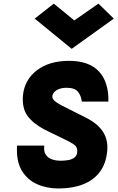

<svg xmlns="http://www.w3.org/2000/svg" viewBox="-20 -1025 650 1062"><path d="M303 17.5Q238 17.5 184 -6.8Q130 -31 99.5 -83.2Q69 -135.5 74.5 -219.5H225Q221 -190 232 -171.5Q243 -153 265 -144.5Q287 -136 315.5 -136Q338 -136 357.8 -139.5Q377.5 -143 391 -153Q404.5 -163 407 -182.5Q409 -206 398 -217.8Q387 -229.5 356 -245L227 -308Q165 -340.5 133 -383Q101 -425.5 107 -498Q116 -584.5 184.5 -636.5Q253 -688.5 361.5 -688.5Q473 -688.5 527.5 -629.5Q582 -570.5 579.5 -463H432.5Q429 -495 411.5 -517.2Q394 -539.5 348 -539.5Q315 -539.5 294.2 -526.8Q273.5 -514 269.5 -495Q268.5 -479 281.2 -467.5Q294 -456 319.5 -442.5L452.5 -375.5Q519.5 -342.5 549.2 -296.8Q579 -251 573 -189Q566.5 -120 532.2 -74.2Q498 -28.5 439.8 -5.5Q381.5 17.5 303 17.5ZM524.5 -1005 609.5 -922 376.5 -755 172 -922 277.5 -1005 391 -912Z"/></svg>

Font: Karla ExtraBold
Style: Italic
Weight: 800
Italic angle: -8°
Designer: Jonathan Pinhorn
Version: Version 2.004;gftools[0.9.33]